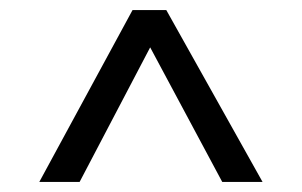

<svg xmlns="http://www.w3.org/2000/svg" viewBox="-20 -680 600 381"><path d="M501 -319 310 -660H243L58 -319H138L278 -586L421 -319Z"/></svg>

Font: RazerF5
Style: Regular
Weight: 400
Foundry: Razer Inc.
Version: Version 2